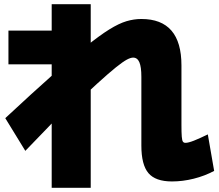

<svg xmlns="http://www.w3.org/2000/svg" viewBox="-20 -815 1040 910"><path d="M795 45Q717 45 683.5 5.5Q650 -34 650 -125V-451Q650 -498 640.5 -520Q631 -542 611 -542Q599 -542 580.5 -532Q562 -522 529 -495.5Q496 -469 441 -419Q386 -369 302 -289H282Q245 -250 199.5 -203Q154 -156 100 -100L5 -255Q135 -376 228.5 -459Q322 -542 387 -594.5Q452 -647 498 -675.5Q544 -704 579.5 -714.5Q615 -725 650 -725Q745 -725 792.5 -670Q840 -615 840 -505V-223Q840 -186 841.5 -167.5Q843 -149 847 -143.5Q851 -138 859 -138Q873 -138 899.5 -148.5Q926 -159 965 -178L995 -5Q950 19 898 32Q846 45 795 45ZM225 75V-510H20V-670H225V-795H410V75Z"/></svg>

Font: M PLUS 1 Black
Style: Regular
Weight: 900
Designer: Coji Morishita
Foundry: UNDERFOREST DESIGN
Version: Version 1.001